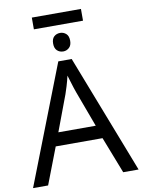

<svg xmlns="http://www.w3.org/2000/svg" viewBox="-105 -1072 849 1143"><g transform="rotate(-10 319.5 -500.5)"><path d="M545 0 459 -221H176L91 0H0L279 -717H360L638 0ZM432 -301 352 -517Q349 -525 342 -546Q335 -567 328.5 -589.5Q322 -612 318 -624Q311 -593 302 -563.5Q293 -534 287 -517L206 -301ZM466 -1001V-930H169V-1001ZM319 -882Q339 -882 354.5 -868.5Q370 -855 370 -826Q370 -798 354.5 -784Q339 -770 319 -770Q297 -770 282 -784Q267 -798 267 -826Q267 -855 282 -868.5Q297 -882 319 -882Z"/></g></svg>

Font: Noto Sans IKEA
Style: Regular
Weight: 400
Designer: Monotype Design Team
Foundry: Monotype Imaging Inc.
Version: Version 2.001